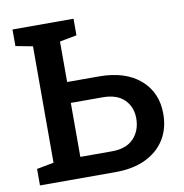

<svg xmlns="http://www.w3.org/2000/svg" viewBox="-80 -786 824 862"><g transform="rotate(-10 332.0 -355.5)"><path d="M33.2 0V-75.2L110.8 -89.8V-620.6L33.2 -635.3V-710.9H311.5V-635.3L233.9 -620.6V-436H378.4Q498 -436 566.2 -377.4Q634.3 -318.8 634.3 -220.7Q634.3 -153.8 603.3 -104.2Q572.3 -54.7 515.1 -27.3Q458 0 378.4 0ZM233.9 -94.7H378.4Q443.8 -94.7 477.5 -130.6Q511.2 -166.5 511.2 -221.7Q511.2 -273.9 477.5 -307.4Q443.8 -340.8 378.4 -340.8H233.9Z"/></g></svg>

Font: Roboto Slab Medium
Style: Regular
Weight: 500
Designer: Google
Version: Version 2.001; ttfautohint (v1.8.3)